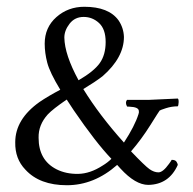

<svg xmlns="http://www.w3.org/2000/svg" viewBox="-20 -515 571 567"><path d="M309 -46Q263 -94 198 -189L177 -221Q136 -193 121 -177Q93 -146 94 -108Q94 -42 147 -15Q175 -1 210.5 -1.5Q246 -2 283 -26Q298 -35 309 -46ZM212 -278Q257 -304 274.5 -328.5Q292 -353 292 -391Q292 -429 272.5 -447Q253 -465 227 -465Q201 -465 185.5 -445Q170 -425 170 -404Q171 -353 212 -278ZM326 -28Q258 32 177.5 32Q97 32 55 -14Q24 -46 25 -95Q25 -163 97 -214Q122 -231 158 -250Q127 -301 119.5 -330Q112 -359 112 -386Q112 -434 146.5 -464.5Q181 -495 229 -495Q301 -495 330 -455Q345 -433 346 -406Q346 -345 283 -290Q261 -273 226 -252Q274 -174 346 -94Q378 -143 389 -178Q391 -184 390 -187Q390 -199 362 -200Q354 -200 355 -201Q349 -212 355 -220H418L505 -224Q508 -222 507.5 -212.5Q507 -203 505 -201Q487 -201 470 -195.5Q453 -190 451.5 -188.5Q450 -187 424 -145.5Q398 -104 367 -68Q408 -25 421.5 -15.5Q435 -6 448 -6Q461 -6 479 -31Q485 -39 487 -43Q498 -43 501.5 -37Q505 -31 505 -28Q479 30 418 31Q380 31 336 -17Z"/></svg>

Font: AMoshref-Naskh
Style: Naskh
Weight: 500
Version: Version 0.001